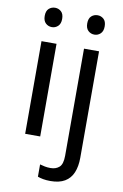

<svg xmlns="http://www.w3.org/2000/svg" viewBox="-104 -795 701 1094"><g transform="rotate(10 246.0 -248.5)"><path d="M167 -536V0H80V-536ZM124 -737Q144 -737 159 -723.5Q174 -710 174 -681Q174 -653 159 -639Q144 -625 124 -625Q103 -625 88 -639Q73 -653 73 -681Q73 -710 88 -723.5Q103 -737 124 -737ZM268 240Q244 240 225.5 236.5Q207 233 194 228V157Q208 161 223 164Q238 167 256 167Q287 167 306.5 149.5Q326 132 326 83V-536H413V80Q413 130 398 166Q383 202 351 221Q319 240 268 240ZM319 -681Q319 -710 334 -723.5Q349 -737 370 -737Q390 -737 405 -723.5Q420 -710 420 -681Q420 -653 405 -639Q390 -625 370 -625Q349 -625 334 -639Q319 -653 319 -681Z"/></g></svg>

Font: Noto Sans Display
Style: Regular
Weight: 400
Designer: Monotype Design Team
Foundry: Monotype Imaging Inc.
Version: Version 2.003